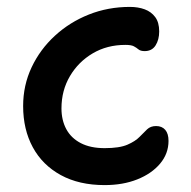

<svg xmlns="http://www.w3.org/2000/svg" viewBox="-20 -527 553 556"><path d="M283 9Q209 9 156 -20Q103 -49 75 -100.5Q47 -152 47 -220Q47 -280 71.5 -332Q96 -384 139 -423.5Q182 -463 237.5 -485Q293 -507 356 -507Q380 -507 399 -500Q418 -493 429.5 -477.5Q441 -462 441 -436Q441 -412 430.5 -395.5Q420 -379 399 -379Q387 -379 381 -384Q375 -389 367.5 -393Q360 -397 343 -397Q290 -397 248.5 -372.5Q207 -348 182.5 -306.5Q158 -265 158 -213Q158 -179 172 -153Q186 -127 214 -112.5Q242 -98 283 -98Q326 -98 349 -108Q372 -118 384 -130.5Q396 -143 406 -152.5Q416 -162 432 -162Q449 -162 458.5 -151Q468 -140 468 -119Q468 -82 443.5 -53Q419 -24 377.5 -7.5Q336 9 283 9Z"/></svg>

Font: Shantell Sans Medium
Style: Regular
Weight: 500
Designer: Stephen Nixon, Anya Danilova, Shantell Martin
Foundry: Arrow Type
Version: Version 1.011;[c5ecc13dd]